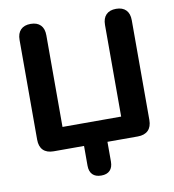

<svg xmlns="http://www.w3.org/2000/svg" viewBox="-95 -797 960 1058"><g transform="rotate(-10 385.5 -268.5)"><path d="M386.5 177.2Q354.2 177.2 337.4 160Q320.5 142.8 320.5 110.2V0H150.8Q112.5 0 92.2 -20.2Q72 -40.5 72 -78.8V-636.5Q72 -673.8 91.4 -693.6Q110.8 -713.5 147 -713.5Q183.2 -713.5 202.5 -693.6Q221.8 -673.8 221.8 -636.5V-123.8H550V-636.5Q550 -673.8 569.4 -693.6Q588.8 -713.5 625 -713.5Q661.2 -713.5 680.5 -693.6Q699.8 -673.8 699.8 -636.5V-78.8Q699.8 -40.5 679.5 -20.2Q659.2 0 621 0H451.5V110.2Q451.5 142.8 434.8 160Q418 177.2 386.5 177.2Z"/></g></svg>

Font: Nunito ExtraLight
Style: Regular
Weight: 200
Designer: Vernon Adams
Foundry: Vernon Adams
Version: Version 3.602;April 4, 2023;FontCreator 14.0.0.2856 64-bit